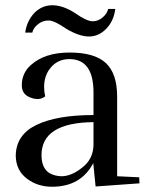

<svg xmlns="http://www.w3.org/2000/svg" viewBox="-20 -699 553 731"><path d="M214 -28Q203 -28 191 -31Q138 -43 138 -108Q138 -232 336 -234V-148Q335 -93 293 -61Q252 -28 214 -28ZM40 -108Q40 -52 81 -20Q122 12 178 12Q288 12 335 -78L344 11L511 -1L510 -24L426 -28V-331Q426 -419 383 -459Q340 -499 245 -499Q149 -499 96 -450Q63 -420 63 -374Q63 -340 95 -328Q109 -322 124 -322Q139 -322 152 -332Q148 -349 148 -368Q148 -407 168 -435Q196 -474 244 -474Q336 -474 336 -347V-261Q196 -261 118 -223Q42 -186 40 -108ZM319 -560Q356 -560 385 -590Q413 -619 419 -665H392Q387 -646 371 -633Q354 -618 333 -618Q310 -618 266 -649Q220 -679 179 -679Q140 -679 111 -650Q82 -619 76 -575H103Q107 -593 125 -607Q142 -621 165 -621Q187 -621 233 -589Q282 -560 319 -560Z"/></svg>

Font: Rufina
Style: Regular
Weight: 400
Designer: Martin Sommaruga
Foundry: Martin Sommaruga
Version: Version